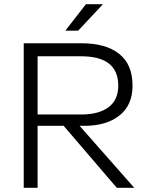

<svg xmlns="http://www.w3.org/2000/svg" viewBox="-20 -894 711 914"><path d="M93 -688H369Q484 -688 547.5 -637.5Q611 -587 611 -486Q611 -394 549 -344.5Q487 -295 381 -295H359L619 0H536L283 -295H159V0H93ZM367 -626H159V-349H367Q450 -349 496.5 -383.5Q543 -418 543 -486Q543 -626 367 -626ZM389 -874H470L352 -748H291Z"/></svg>

Font: Roundo
Style: Regular
Weight: 400
Designer: Namrata Goyal (Gurmukhi), Shiva Nallaperumal (Latin)
Foundry: Indian Type Foundry
Version: Version 1.000;PS 1.0;hotconv 1.0.88;makeotf.lib2.5.647800